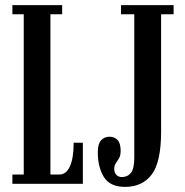

<svg xmlns="http://www.w3.org/2000/svg" viewBox="-20 -720 725 752"><path d="M28.5 0V-36.5H73V-664H28.5V-700H223.5V-664H177.5V-36.5H212.5Q239.5 -36.5 254 -68.8Q268.5 -101 268.5 -161H304.5V0ZM470 12Q411 12 387 -26.5Q363 -65 363 -124Q363 -156.5 376 -170.5Q389 -184.5 408.5 -184.5Q428 -184.5 440.2 -172Q452.5 -159.5 452.5 -130Q452.5 -110.5 446.2 -100Q440 -89.5 433.8 -80.8Q427.5 -72 427.5 -58.5Q427.5 -43 436 -34.8Q444.5 -26.5 457 -26.5Q479.5 -26.5 492.8 -43Q506 -59.5 506 -103.5V-664H454V-700H660V-664H611V-205Q611 -85 574.2 -36.5Q537.5 12 470 12Z"/></svg>

Font: Imbue 10pt SemiBold
Style: Regular
Weight: 600
Designer: Tyler Finck
Foundry: Etcetera Type Company
Version: Version 1.102; ttfautohint (v1.8.3)